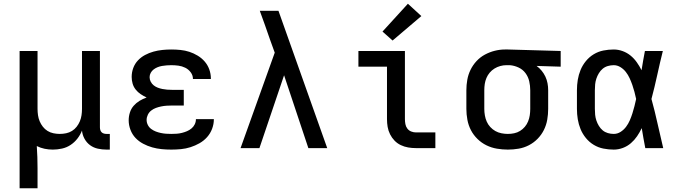

<svg xmlns="http://www.w3.org/2000/svg" viewBox="-20 -793 3640 1028"><path d="M85 215V-520H181V-210Q181 -193 183.5 -176Q186 -159 192.5 -143.5Q199 -128 209.5 -114.5Q220 -101 234.5 -92Q249 -83 266 -79.5Q283 -76 300 -76Q317 -76 334 -79.5Q351 -83 365.5 -92Q380 -101 390.5 -114.5Q401 -128 407.5 -143.5Q414 -159 416.5 -176Q419 -193 419 -210V-520H515V-111Q515 -104 517 -97Q519 -90 524 -85Q529 -80 536 -78Q543 -76 550 -76H568V8H550Q527 8 504 3Q481 -2 462.5 -15.5Q444 -29 432.5 -50Q421 -71 419 -94Q410 -71 394.5 -51Q379 -31 358 -17Q337 -3 312 2.5Q287 8 263 8Q240 8 218.5 3.5Q197 -1 177 -11Q179 18 180 48Q181 78 181 107V215Z M897 8Q871 8 845.5 5.5Q820 3 795 -4Q770 -11 746.5 -23.5Q723 -36 705.5 -54.5Q688 -73 678.5 -98Q669 -123 669 -149Q669 -170 675.5 -190.5Q682 -211 695.5 -226.5Q709 -242 727 -253Q745 -264 765 -271Q748 -279 733 -289Q718 -299 706.5 -313.5Q695 -328 690 -345.5Q685 -363 685 -381Q685 -406 693.5 -429Q702 -452 718.5 -469.5Q735 -487 756.5 -498.5Q778 -510 801.5 -516.5Q825 -523 849 -525.5Q873 -528 897 -528Q922 -528 946.5 -525.5Q971 -523 994 -515.5Q1017 -508 1038.5 -495Q1060 -482 1076 -463.5Q1092 -445 1100.5 -421.5Q1109 -398 1109 -373Q1109 -373 1109 -372Q1109 -371 1109 -370H1013Q1013 -371 1013 -371Q1013 -371 1013 -371Q1013 -390 1001 -406Q989 -422 971.5 -430.5Q954 -439 935 -441.5Q916 -444 897 -444Q885 -444 872.5 -443Q860 -442 848 -440Q836 -438 824.5 -433.5Q813 -429 803 -421.5Q793 -414 787 -403Q781 -392 781 -380Q781 -380 781 -380Q781 -380 781 -380Q781 -367 787 -355.5Q793 -344 803 -336Q813 -328 825 -323.5Q837 -319 849.5 -316.5Q862 -314 874.5 -313Q887 -312 900 -312H964V-228H900Q886 -228 871.5 -227Q857 -226 842.5 -223Q828 -220 814.5 -215Q801 -210 789.5 -201Q778 -192 771.5 -178.5Q765 -165 765 -151Q765 -137 771.5 -124Q778 -111 789.5 -102.5Q801 -94 814 -89Q827 -84 841 -81Q855 -78 869 -77Q883 -76 897 -76Q912 -76 926 -77Q940 -78 954 -81.5Q968 -85 981 -90.5Q994 -96 1005 -105Q1016 -114 1022.5 -127Q1029 -140 1029 -155H1125Q1125 -154 1125 -154Q1125 -154 1125 -154Q1125 -128 1115.5 -103Q1106 -78 1088.5 -58.5Q1071 -39 1048 -26Q1025 -13 1000 -5Q975 3 949 5.5Q923 8 897 8Z M1268 0 1451 -511 1425 -583Q1412 -621 1398.5 -659Q1385 -697 1371 -735H1471Q1536 -551 1601.5 -367.5Q1667 -184 1732 0H1631L1501 -390L1369 0Z M2207 0Q2186 0 2165.5 -3.5Q2145 -7 2126 -16Q2107 -25 2092.5 -40Q2078 -55 2068.5 -74Q2059 -93 2055.5 -113.5Q2052 -134 2052 -155V-436H1899V-520H2148V-155Q2148 -142 2150.5 -128.5Q2153 -115 2161 -104.5Q2169 -94 2181.5 -89Q2194 -84 2207 -84H2311V0ZM2082 -576 2028 -624 2164 -773 2236 -707Z M2699 8Q2670 8 2640.5 3Q2611 -2 2584.5 -15Q2558 -28 2536.5 -49Q2515 -70 2501.5 -96Q2488 -122 2482.5 -151.5Q2477 -181 2477 -210V-310Q2477 -338 2482 -366Q2487 -394 2499.5 -419.5Q2512 -445 2531.5 -466Q2551 -487 2576 -500.5Q2601 -514 2628.5 -521Q2656 -528 2684 -528Q2688 -528 2692 -528Q2696 -528 2700 -528L2982 -520V-436L2853 -440Q2868 -429 2880 -414.5Q2892 -400 2900 -383Q2908 -366 2911.5 -347.5Q2915 -329 2915 -310V-210Q2915 -181 2910 -152Q2905 -123 2892 -97Q2879 -71 2858.5 -50Q2838 -29 2812 -15.5Q2786 -2 2757 3Q2728 8 2699 8ZM2699 -76Q2716 -76 2733 -79.5Q2750 -83 2764.5 -92Q2779 -101 2790 -114Q2801 -127 2807.5 -143Q2814 -159 2816.5 -176Q2819 -193 2819 -210V-310Q2819 -334 2813.5 -358Q2808 -382 2793.5 -401.5Q2779 -421 2756.5 -431.5Q2734 -442 2710 -444H2700Q2698 -444 2696 -444Q2694 -444 2691 -444Q2675 -444 2658.5 -439.5Q2642 -435 2627.5 -426Q2613 -417 2602 -404Q2591 -391 2584.5 -375.5Q2578 -360 2575.5 -343.5Q2573 -327 2573 -310V-210Q2573 -193 2576 -175.5Q2579 -158 2586 -142Q2593 -126 2605 -113Q2617 -100 2632 -91.5Q2647 -83 2664.5 -79.5Q2682 -76 2699 -76Z M3266 8Q3238 8 3210.5 2.5Q3183 -3 3159 -17.5Q3135 -32 3117 -54Q3099 -76 3088.5 -101.5Q3078 -127 3073.5 -154.5Q3069 -182 3069 -210V-310Q3069 -338 3073.5 -365.5Q3078 -393 3088.5 -418.5Q3099 -444 3117 -466Q3135 -488 3159 -502.5Q3183 -517 3210.5 -522.5Q3238 -528 3266 -528Q3290 -528 3313.5 -519.5Q3337 -511 3356 -495.5Q3375 -480 3389.5 -459.5Q3404 -439 3415 -417Q3419 -443 3423.5 -468.5Q3428 -494 3433 -520H3529Q3513 -456 3499 -391.5Q3485 -327 3468 -263Q3486 -198 3500.5 -132Q3515 -66 3531 0H3435Q3430 -27 3425 -53.5Q3420 -80 3416 -107Q3405 -84 3391 -63.5Q3377 -43 3358 -26.5Q3339 -10 3315 -1Q3291 8 3266 8ZM3266 -76Q3286 -76 3303 -87Q3320 -98 3332 -114Q3344 -130 3352 -148.5Q3360 -167 3366 -186Q3372 -205 3377 -224.5Q3382 -244 3386 -263Q3382 -282 3377 -301Q3372 -320 3365.5 -338.5Q3359 -357 3351 -374.5Q3343 -392 3331 -407.5Q3319 -423 3302 -433.5Q3285 -444 3266 -444Q3250 -444 3234.5 -439.5Q3219 -435 3207 -425Q3195 -415 3186.5 -401Q3178 -387 3173 -372Q3168 -357 3166.5 -341.5Q3165 -326 3165 -310V-210Q3165 -194 3166.5 -178.5Q3168 -163 3173 -148Q3178 -133 3186.5 -119Q3195 -105 3207 -95Q3219 -85 3234.5 -80.5Q3250 -76 3266 -76Z"/></svg>

Font: Iosevka Custom Medium Extended
Style: Regular
Weight: 500
Width: 7
Monospace: yes
Designer: Belleve Invis
Foundry: Belleve Invis
Version: Version 11.2.4; ttfautohint (v1.8.4)